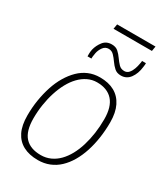

<svg xmlns="http://www.w3.org/2000/svg" viewBox="-205 -927 901 1031"><g transform="rotate(30 245.0 -412.0)"><path d="M203 10Q149 10 111.5 -10Q74 -30 54.5 -69.5Q35 -109 35 -170Q35 -220 42.5 -266Q50 -312 63.5 -353.5Q77 -395 97.5 -429.5Q118 -464 144 -489.5Q170 -515 202 -528.5Q234 -542 272 -542Q325 -542 362 -521.5Q399 -501 419 -460.5Q439 -420 439 -360Q439 -310 432 -263Q425 -216 411.5 -174.5Q398 -133 378 -99Q358 -65 332 -40.5Q306 -16 273.5 -3Q241 10 203 10ZM203 -21Q235 -21 262.5 -33.5Q290 -46 312 -68.5Q334 -91 351 -122Q368 -153 379.5 -191Q391 -229 397 -271Q403 -313 403 -358Q403 -435 369 -473Q335 -511 271 -511Q241 -511 214 -498Q187 -485 164.5 -461.5Q142 -438 125 -406.5Q108 -375 96 -337.5Q84 -300 77.5 -258Q71 -216 71 -173Q71 -94 104.5 -57.5Q138 -21 203 -21ZM156 -606Q156 -611 156 -622.5Q156 -634 159 -649Q166 -678 185 -702.5Q204 -727 238 -727Q263 -727 278 -713.5Q293 -700 305.5 -682Q318 -664 331.5 -650Q345 -636 366 -636Q383 -636 394 -649Q405 -662 411 -679.5Q417 -697 419 -710Q421 -719 421.5 -723.5Q422 -728 422 -731H446Q446 -727 446 -722Q446 -717 444 -706Q439 -663 418 -634.5Q397 -606 362 -606Q337 -606 321.5 -620Q306 -634 293.5 -652Q281 -670 267.5 -684Q254 -698 235 -698Q214 -698 201 -680Q188 -662 184 -641Q181 -625 180.5 -618Q180 -611 180 -606ZM203 -804 208 -834H446L441 -804Z"/></g></svg>

Font: Georama ExtraCondensed Thin ExtraLight
Style: Italic
Weight: 250
Italic angle: -9°
Version: Version 1.001